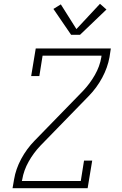

<svg xmlns="http://www.w3.org/2000/svg" viewBox="-20 -990 640 1010"><path d="M46 0 54 -46Q63 -101 91.5 -154Q120 -207 162 -250L417 -512Q417 -512 417 -512Q417 -512 417 -512Q453 -550 479 -595.5Q505 -641 513 -689L514 -697H204L187 -590H144L168 -735H563L556 -689Q546 -634 517.5 -581Q489 -528 447 -485L192 -223Q192 -223 192 -223Q192 -223 192 -223Q156 -185 130.5 -139.5Q105 -94 97 -46L95 -38H405L422 -145H465L441 0ZM354 -807 261 -943 300 -967 382 -837 506 -970 540 -940 401 -807Z"/></svg>

Font: Iosevka Curly Slab XLtEx
Style: Italic
Weight: 200
Width: 7
Italic angle: -9°
Monospace: yes
Designer: Belleve Invis
Foundry: Belleve Invis
Version: Version 11.1.0; ttfautohint (v1.8.3)